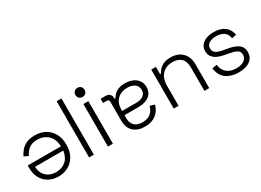

<svg xmlns="http://www.w3.org/2000/svg" viewBox="-23 -1386 2821 2072"><g transform="rotate(-30 1387.0 -350.0)"><path d="M524 -249V-237Q524 -162 493 -105.5Q462 -49 407.5 -17.5Q353 14 283 14Q215 14 162.5 -14.5Q110 -43 80 -96.5Q50 -150 50 -224V-256H464Q461 -347 408.5 -396.5Q356 -446 276 -446Q208 -446 170.5 -415Q133 -384 113 -339L59 -363Q74 -396 100.5 -427.5Q127 -459 169 -479.5Q211 -500 276 -500Q351 -500 406.5 -468.5Q462 -437 493 -380Q524 -323 524 -249ZM111 -204Q115 -125 162 -82.5Q209 -40 283 -40Q356 -40 404 -82.5Q452 -125 463 -204Z M667 0V-700H727V0Z M964 -530V0H902V-530ZM990 -657Q990 -632 974 -616Q958 -600 933 -600Q908 -600 892 -616Q876 -632 876 -657Q876 -682 892 -698Q908 -714 933 -714Q958 -714 974 -698Q990 -682 990 -657Z M1584 -349Q1584 -300 1560 -268Q1536 -236 1495 -220Q1454 -204 1404 -204H1226V-165Q1226 -106 1260 -73Q1294 -40 1359 -40Q1423 -40 1460.5 -71.5Q1498 -103 1511 -156L1569 -139Q1557 -96 1531 -61.5Q1505 -27 1462 -6.5Q1419 14 1359 14Q1267 14 1216.5 -34Q1166 -82 1166 -168V-404Q1166 -434 1138 -434H1091V-486H1155Q1186 -486 1204 -467.5Q1222 -449 1222 -417V-410H1232Q1245 -432 1265.5 -453Q1286 -474 1319 -487Q1352 -500 1402 -500Q1453 -500 1494.5 -482.5Q1536 -465 1560 -431Q1584 -397 1584 -349ZM1226 -268V-256H1403Q1455 -256 1489.5 -278.5Q1524 -301 1524 -348Q1524 -395 1488.5 -420.5Q1453 -446 1398 -446Q1321 -446 1273.5 -399.5Q1226 -353 1226 -268Z M1722 0V-486H1780V-396H1792Q1810 -435 1851 -465.5Q1892 -496 1970 -496Q2023 -496 2067 -474Q2111 -452 2137.5 -407.5Q2164 -363 2164 -296V0H2104V-292Q2104 -372 2064 -407Q2024 -442 1957 -442Q1882 -442 1832 -392.5Q1782 -343 1782 -243V0Z M2300 -167 2359 -178Q2367 -125 2391.5 -94.5Q2416 -64 2451.5 -51Q2487 -38 2527 -38Q2587 -38 2623.5 -62.5Q2660 -87 2660 -130Q2660 -174 2625.5 -191Q2591 -208 2534 -218L2488 -226Q2442 -234 2405 -250.5Q2368 -267 2346.5 -295Q2325 -323 2325 -365Q2325 -428 2374.5 -464Q2424 -500 2506 -500Q2589 -500 2639.5 -462.5Q2690 -425 2703 -354L2647 -342Q2637 -400 2599.5 -424Q2562 -448 2506 -448Q2451 -448 2418 -427Q2385 -406 2385 -365Q2385 -325 2415 -306.5Q2445 -288 2497 -279L2543 -271Q2593 -263 2633 -247.5Q2673 -232 2696.5 -204Q2720 -176 2720 -130Q2720 -61 2668 -23.5Q2616 14 2527 14Q2439 14 2376.5 -28Q2314 -70 2300 -167Z"/></g></svg>

Font: Space 7353
Style: Regular
Weight: 400
Designer: Christine Claussen + Ruben Lyon  (Space 7353)
Version: Version 1.000;FEAKit 1.0